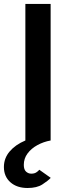

<svg xmlns="http://www.w3.org/2000/svg" viewBox="-43 -720 366 984"><path d="M98.5 243.5Q43.5 243.5 10.2 214Q-23 184.5 -23 136Q-23 91 6.5 56.2Q36 21.5 87 0V-700H216.5V0Q180 6.5 148.5 23.8Q117 41 98 66.8Q79 92.5 79 125Q79 149 90.5 159.5Q102 170 117 170Q132.5 170 142.2 164Q152 158 158.5 150L217 191.5Q202.5 207 174.2 225.2Q146 243.5 98.5 243.5Z"/></svg>

Font: Overpass
Style: Bold
Weight: 700
Designer: Delve Withrington, Dave Bailey, Thomas Jockin
Foundry: Delve Fonts LLC
Version: Version 4.000; ttfautohint (v1.8.3)